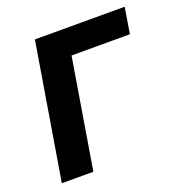

<svg xmlns="http://www.w3.org/2000/svg" viewBox="-105 -636 683 726"><g transform="rotate(-20 237.0 -273.0)"><path d="M474.1 -545.9 457 -441.4H222.2L149.4 0H22.5L112.8 -545.9Z"/></g></svg>

Font: Inter SemiBold
Style: Italic
Weight: 600
Italic angle: -9.3988°
Designer: Rasmus Andersson
Foundry: rsms
Version: Version 4.001;git-66647c0bb